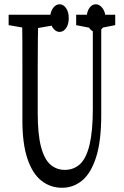

<svg xmlns="http://www.w3.org/2000/svg" viewBox="-20 -886 588 912"><path d="M274.9 5.9Q219.2 5.9 176.8 -27.6Q134.3 -61 110.4 -131.8Q86.4 -202.6 86.4 -314V-444.3Q86.4 -506.8 86.4 -568.4Q86.4 -629.9 86.2 -692.4Q85.9 -754.9 84 -815.9H161.6Q160.6 -755.9 159.9 -694.1Q159.2 -632.3 159.2 -569.8Q159.2 -507.3 159.2 -444.3V-349.1Q159.2 -247.6 175 -188Q190.9 -128.4 220 -103.8Q249 -79.1 287.6 -79.1Q331.5 -79.1 361.1 -107.4Q390.6 -135.7 405.8 -200Q420.9 -264.2 420.9 -370.1V-815.9H460.9V-340.8Q460.9 -214.8 436.3 -138.7Q411.6 -62.5 369.9 -28.3Q328.1 5.9 274.9 5.9ZM21 -766.6V-815.9H240.2V-766.6L138.2 -749H122.6ZM341.8 -766.6V-815.9H527.3V-766.6L442.4 -750H426.8ZM262.7 -734.4Q245.1 -734.4 231.7 -752.7Q218.3 -771 218.3 -799.8Q218.3 -829.1 231.7 -847.4Q245.1 -865.7 262.7 -865.7Q281.2 -865.7 293.9 -847.4Q306.6 -829.1 306.6 -799.8Q306.6 -770.5 293.9 -752.4Q281.2 -734.4 262.7 -734.4ZM435.1 -734.4Q416.5 -734.4 404.1 -752.7Q391.6 -771 391.6 -799.8Q391.6 -829.1 404.1 -847.4Q416.5 -865.7 435.1 -865.7Q452.6 -865.7 466.8 -847.4Q481 -829.1 481 -799.8Q481 -770.5 466.8 -752.4Q452.6 -734.4 435.1 -734.4Z"/></svg>

Font: Scarab Serif
Style: Regular
Weight: 400
Designer: John Roberts
Foundry: Scarab
Version: 1.0